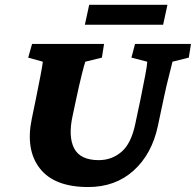

<svg xmlns="http://www.w3.org/2000/svg" viewBox="-20 -752 797 781"><path d="M110.4 -573.2H403.3L394.5 -517.6L327.1 -501Q323.2 -491.2 312.5 -448.2Q301.8 -405.3 290 -349.6L275.4 -281.2Q256.8 -196.3 281.7 -148.4Q306.6 -100.6 381.8 -100.6Q434.6 -100.6 474.1 -134.3Q513.7 -168 530.3 -248L551.8 -349.6Q563.5 -407.2 570.8 -445.8Q578.1 -484.4 579.1 -501L514.6 -517.6L529.3 -573.2H756.8L748 -517.6L681.6 -501Q677.7 -483.4 667.5 -444.3Q657.2 -405.3 645.5 -349.6L622.1 -239.3Q597.7 -125 523.4 -58.1Q449.2 8.8 338.9 8.8Q201.2 8.8 142.1 -66.9Q83 -142.6 109.4 -269.5L126 -349.6Q137.7 -407.2 145 -445.8Q152.3 -484.4 154.3 -501L94.7 -517.6ZM342.8 -732.4H661.1L643.6 -651.4H325.2Z"/></svg>

Font: Crimson Pro Black
Style: Italic
Weight: 900
Italic angle: -12°
Designer: Jacques Le Bailly
Foundry: Baron von Fonthausen
Version: Version 1.003